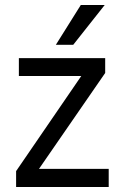

<svg xmlns="http://www.w3.org/2000/svg" viewBox="-20 -740 496 763"><path d="M412 3H44V-60L303 -438H55V-509H398V-450L135 -69H412ZM271 -562H202L301 -720H396Z"/></svg>

Font: Hind Siliguri Fixed
Style: Regular
Weight: 400
Designer: Jyotish Sonowal
Foundry: Indian Type Foundry
Version: Version 1.001;October 28, 2021;FontCreator 12.0.0.2565 64-bi